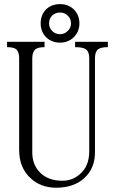

<svg xmlns="http://www.w3.org/2000/svg" viewBox="-20 -877 540 915"><path d="M13.7 -677.7V-652.3Q43.9 -652.3 56.6 -642.6Q71.3 -630.9 71.3 -599.6V-162.1Q71.3 -79.1 124 -29.3Q173.8 17.6 247.1 17.6Q332 17.6 381.8 -28.3Q432.6 -74.2 432.6 -151.4V-599.6Q432.6 -630.9 448.2 -642.6Q461.9 -652.3 494.1 -652.3V-677.7H337.9V-652.3Q374 -652.3 388.7 -642.6Q405.3 -630.9 405.3 -599.6V-156.2Q405.3 -84 359.4 -45.9Q324.2 -15.6 277.3 -15.6Q210.9 -15.6 171.9 -53.7Q133.8 -90.8 133.8 -151.4V-599.6Q133.8 -629.9 149.4 -642.6Q163.1 -652.3 192.4 -652.3V-677.7ZM213.9 -765.6Q213.9 -788.1 228.5 -802.7Q244.1 -817.4 266.6 -817.4Q287.1 -817.4 302.7 -802.7Q318.4 -788.1 318.4 -765.6Q318.4 -744.1 302.7 -729.5Q287.1 -713.9 266.6 -713.9Q244.1 -713.9 228.5 -729.5Q213.9 -744.1 213.9 -765.6ZM266.6 -857.4Q225.6 -857.4 199.2 -832Q173.8 -805.7 173.8 -765.6Q173.8 -726.6 199.2 -700.2Q225.6 -673.8 266.6 -673.8Q305.7 -673.8 332 -700.2Q358.4 -726.6 358.4 -765.6Q358.4 -805.7 332 -832Q305.7 -857.4 266.6 -857.4Z"/></svg>

Font: BatangChe
Style: Regular
Weight: 400
Monospace: yes
Version: Version 2.21